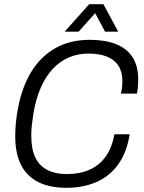

<svg xmlns="http://www.w3.org/2000/svg" viewBox="-20 -889 689 921"><path d="M298 12Q178 12 115.5 -50Q53 -112 53 -234Q53 -268 56.5 -303Q60 -338 67 -373Q86 -473 131 -546Q176 -619 246.5 -658.5Q317 -698 411 -698Q484 -698 536 -677.5Q588 -657 615.5 -615Q643 -573 643 -509Q643 -494 642 -476.5Q641 -459 637 -440H560Q564 -457 565.5 -471.5Q567 -486 567 -500Q567 -545 548 -574Q529 -603 493 -617.5Q457 -632 405 -632Q352 -632 309 -613Q266 -594 232.5 -558Q199 -522 176 -469.5Q153 -417 141 -349Q139 -332 136.5 -316.5Q134 -301 132.5 -287Q131 -273 130.5 -261Q130 -249 130 -237Q130 -173 150 -132.5Q170 -92 208.5 -73Q247 -54 300 -54Q363 -54 410 -75Q457 -96 487 -138Q517 -180 529 -245H602Q588 -156 546 -99Q504 -42 440.5 -15Q377 12 298 12ZM290 -737 408 -869H476L547 -737H484L423 -851H459L357 -737Z"/></svg>

Font: Archivo SemiCondensed Light
Style: Italic
Weight: 300
Width: 4
Italic angle: -10°
Designer: Hector Gatti
Foundry: Omnibus-Type
Version: Version 2.001